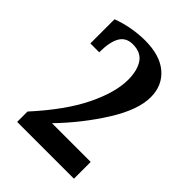

<svg xmlns="http://www.w3.org/2000/svg" viewBox="-188 -733 827 827"><g transform="rotate(45 226.0 -319.0)"><path d="M396 -482Q396 -405 330.5 -300.5Q265 -196 174 -102H410V0H64V-63Q174 -184 224 -286.5Q274 -389 274 -466Q274 -522 252 -555.5Q230 -589 180 -589Q139 -589 120.5 -557Q102 -525 102 -462H48V-609Q84 -623 125.5 -630.5Q167 -638 206 -638Q297 -638 346.5 -595.5Q396 -553 396 -482Z"/></g></svg>

Font: Gupter
Style: Bold
Weight: 700
Designer: Octavio Pardo
Version: Version 1.000